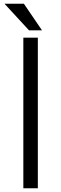

<svg xmlns="http://www.w3.org/2000/svg" viewBox="-20 -970 325 1020"><path d="M203 -809 107 -950H4L134 -809ZM181 30V-770H104V30Z"/></svg>

Font: LINE Seed JP App_OTF Regular
Style: Regular
Weight: 400
Designer: LY Corporation & Fontrix & Fontworks
Version: Version 1.002